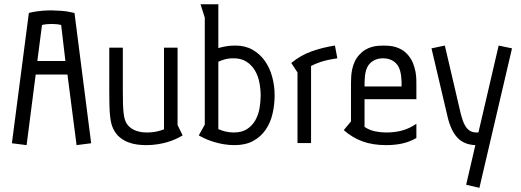

<svg xmlns="http://www.w3.org/2000/svg" viewBox="-20 -675 2458 906"><path d="M148.4 -323.2 105.5 9.8 36.1 1 116.2 -613.8Q132.8 -618.2 148.9 -620.6Q165 -623 179.2 -624.3Q193.4 -625.5 204.6 -625.7Q215.8 -626 223.1 -626Q238.3 -626 267.8 -624Q297.4 -622.1 331.5 -613.8L410.2 1L341.3 9.8L298.3 -323.2ZM223.1 -562Q211.4 -562 199.7 -560.8Q188 -559.6 178.2 -557.1L156.2 -387.2H288.6L268.6 -557.1Q258.8 -559.6 247.1 -560.8Q235.4 -562 223.1 -562Z M841.8 -36.1Q828.6 -28.3 811.3 -20Q793.9 -11.7 772.2 -5.1Q750.5 1.5 724.6 5.6Q698.7 9.8 668.9 9.8Q649.9 9.8 627.9 7.1Q606 4.4 584.5 -3.9Q563 -12.2 544.4 -27.6Q525.9 -43 513.7 -68.8Q508.3 -80.1 504.9 -94.2Q501.5 -108.4 499.3 -129.2Q497.1 -149.9 496.3 -178.5Q495.6 -207 495.6 -247.1V-450.2H559.6V-245.1Q559.6 -211.9 560.3 -187Q561 -162.1 563 -143.8Q564.9 -125.5 568.6 -112.8Q572.3 -100.1 578.6 -90.8Q583 -84 590.6 -76.7Q598.1 -69.3 609.4 -63.5Q620.6 -57.6 636.5 -53.7Q652.3 -49.8 673.8 -49.8Q697.8 -49.8 717.5 -54Q737.3 -58.1 753.9 -64.9V-450.2H817.9V-85Z M946.3 -86.9V-591.8L926.3 -654.8H1010.3V-448.2Q1031.2 -454.1 1049.8 -457Q1068.4 -460 1090.8 -460Q1137.2 -460 1171.9 -440.2Q1206.5 -420.4 1229.7 -387.7Q1252.9 -355 1264.4 -312.5Q1275.9 -270 1275.9 -225.1Q1275.9 -180.2 1265.9 -137.7Q1255.9 -95.2 1233.4 -62.5Q1210.9 -29.8 1174.8 -10Q1138.7 9.8 1086.9 9.8Q1061.5 9.8 1037.6 5.9Q1013.7 2 992.2 -4.4Q970.7 -10.7 951.9 -19Q933.1 -27.3 918 -36.1ZM1010.3 -65.9Q1025.4 -58.6 1044.9 -54.2Q1064.5 -49.8 1083 -49.8Q1121.1 -49.8 1145.8 -65.9Q1170.4 -82 1184.8 -107.4Q1199.2 -132.8 1204.6 -163.8Q1210 -194.8 1210 -225.1Q1210 -254.9 1203.9 -286.1Q1197.8 -317.4 1182.9 -342.5Q1168 -367.7 1143.3 -383.8Q1118.7 -399.9 1082 -399.9Q1057.1 -399.9 1038.8 -394.3Q1020.5 -388.7 1010.3 -383.8Z M1383.8 -333 1354.5 -377.9Q1398.9 -414.6 1451.7 -433.1Q1504.4 -451.7 1560.5 -460L1571.8 -399.9Q1522.9 -392.6 1494.4 -383.1Q1465.8 -373.5 1447.8 -363.8V0H1383.8Z M1875 -267.1Q1875 -277.8 1874.8 -290.8Q1874.5 -303.7 1872.8 -316.9Q1871.1 -330.1 1867.4 -343Q1863.8 -356 1856.9 -366.2Q1853.5 -371.1 1847.9 -377Q1842.3 -382.8 1834 -387.9Q1825.7 -393.1 1814 -396.5Q1802.2 -399.9 1787.1 -399.9Q1772.5 -399.9 1761 -396.5Q1749.5 -393.1 1741 -387.9Q1732.4 -382.8 1726.8 -377Q1721.2 -371.1 1717.8 -366.2Q1710.9 -355.5 1707.3 -342.8Q1703.6 -330.1 1702.1 -316.7Q1700.7 -303.2 1700.4 -290.5Q1700.2 -277.8 1700.2 -267.1ZM1700.2 -207V-76.2Q1723.6 -60.5 1750.5 -55.2Q1777.3 -49.8 1800.8 -49.8Q1843.8 -49.8 1878.2 -59.3Q1912.6 -68.8 1944.8 -90.8V-23.9Q1914.1 -5.9 1878.9 2Q1843.8 9.8 1802.2 9.8Q1738.3 9.8 1689.9 -8.1Q1641.6 -25.9 1602.1 -61L1636.2 -102.1V-265.1V-282.2Q1636.2 -296.4 1637.2 -313.2Q1638.2 -330.1 1641.8 -347.9Q1645.5 -365.7 1653.3 -383.1Q1661.1 -400.4 1674.8 -416Q1688.5 -431.2 1703.4 -439.9Q1718.3 -448.7 1733.4 -453.1Q1748.5 -457.5 1762.9 -458.7Q1777.3 -460 1790 -460Q1802.2 -460 1816.9 -458.7Q1831.5 -457.5 1846.7 -453.1Q1861.8 -448.7 1876.7 -439.9Q1891.6 -431.2 1904.8 -416Q1920.4 -397.9 1928.7 -377.2Q1937 -356.4 1940.7 -336.2Q1944.3 -315.9 1944.6 -297.4Q1944.8 -278.8 1944.8 -265.1V-207Z M2079.1 -460 2153.8 -140.1Q2158.2 -122.6 2163.8 -106.2Q2169.4 -89.8 2177.7 -77.4Q2186 -64.9 2198.2 -57.4Q2210.4 -49.8 2229 -49.8Q2231.4 -49.8 2233.4 -49.8Q2235.4 -49.8 2237.8 -50.8L2333 -460L2396 -446.8L2242.2 211.4L2179.7 196.8L2223.1 9.8Q2169.9 7.8 2138.7 -25.1Q2107.4 -58.1 2091.8 -125L2016.1 -446.8Z"/></svg>

Font: Aubrey
Style: Regular
Weight: 400
Designer: Gayaneh Bagdasaryan | Cyreal.org
Foundry: Gayaneh Bagdasaryan | Cyreal.org
Version: Version 1.000